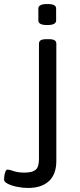

<svg xmlns="http://www.w3.org/2000/svg" viewBox="-85 -719 395 951"><path d="M54 212Q28 212 0.5 206.5Q-27 201 -46 191.5Q-65 182 -65 171Q-65 165 -63.5 153Q-62 141 -58 131Q-54 121 -47 121Q-39 121 -17 128.5Q5 136 36 136Q74 136 91 122.5Q108 109 108 68V-503Q108 -514 116.5 -519.5Q125 -525 147 -525H155Q177 -525 185.5 -519.5Q194 -514 194 -503V78Q194 144 157.5 178Q121 212 54 212ZM149 -595Q125 -595 115 -601Q105 -607 105 -617V-677Q105 -687 115 -693Q125 -699 149 -699Q173 -699 183 -693.5Q193 -688 193 -677V-617Q193 -607 183 -601Q173 -595 149 -595Z"/></svg>

Font: Asap Expanded
Style: Regular
Weight: 400
Width: 7
Designer: Pablo Cosgaya
Foundry: Omnibus-Type
Version: Version 3.001; ttfautohint (v1.8.4.7-5d5b)